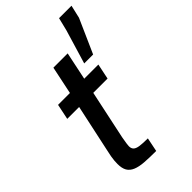

<svg xmlns="http://www.w3.org/2000/svg" viewBox="-248 -887 960 960"><g transform="rotate(-45 232.5 -406.5)"><path d="M251 0Q203 0 168.5 -2.5Q134 -5 111.5 -14.5Q89 -24 78.5 -42Q68 -60 68 -91Q68 -102 69 -114Q70 -126 72.5 -140.5Q75 -155 79 -172L134 -428H50L67 -510H151L182 -658H283L252 -510H352L335 -428H234L179 -169Q178 -162 176 -151Q174 -140 172.5 -129.5Q171 -119 171 -113Q171 -97 180 -88.5Q189 -80 209.5 -77Q230 -74 266 -74ZM306 -564 360 -744 377 -813H465L449 -744L369 -564Z"/></g></svg>

Font: Saira SemiCondensed Medium
Style: Italic
Weight: 500
Width: 4
Italic angle: -12°
Designer: Hector Gatti with collaboration of the Omnibus-Type team
Foundry: Omnibus-Type
Version: Version 1.101